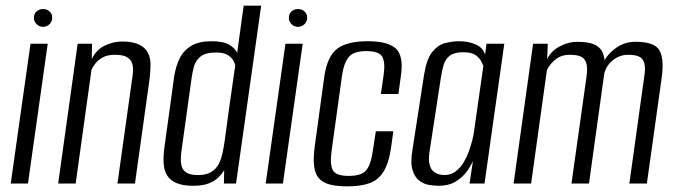

<svg xmlns="http://www.w3.org/2000/svg" viewBox="-20 -650 2391 680"><path d="M18 0 88 -495H149L79 0ZM132 -555Q119 -555 109.5 -564.5Q100 -574 100 -587Q100 -601 109.5 -609.5Q119 -618 132 -618Q146 -618 155.5 -609.5Q165 -601 165 -587Q165 -574 155.5 -564.5Q146 -555 132 -555Z M186 0 255 -495H306L305 -441Q321 -474 351 -488.5Q381 -503 412 -503Q451 -503 473 -492Q495 -481 504 -463Q513 -445 513 -421.5Q513 -398 510 -372L458 0H396L447 -364Q450 -381 451 -397.5Q452 -414 447.5 -427Q443 -440 429 -448Q415 -456 387 -456Q361 -456 344.5 -447Q328 -438 318.5 -426Q309 -414 304 -403L248 0Z M665 8Q628 8 605.5 -1.5Q583 -11 572 -28.5Q561 -46 559.5 -72.5Q558 -99 563 -133L597 -380Q603 -417 617 -444.5Q631 -472 658 -488Q685 -504 729 -504Q770 -504 791 -492Q812 -480 820 -463L843 -630H905L816 0H773L774 -47Q766 -34 753.5 -21.5Q741 -9 719.5 -0.5Q698 8 665 8ZM681 -30Q710 -30 727.5 -40.5Q745 -51 754 -68Q763 -85 767.5 -105.5Q772 -126 775 -146Q784 -214 793.5 -281.5Q803 -349 813 -417Q812 -426 805.5 -437Q799 -448 785 -456Q771 -464 745 -464Q708 -464 690.5 -450Q673 -436 667 -414.5Q661 -393 658 -369L624 -125Q621 -107 620.5 -90Q620 -73 624 -59.5Q628 -46 641.5 -38Q655 -30 681 -30Z M921 0 991 -495H1052L982 0ZM1035 -555Q1022 -555 1012.5 -564.5Q1003 -574 1003 -587Q1003 -601 1012.5 -609.5Q1022 -618 1035 -618Q1049 -618 1058.5 -609.5Q1068 -601 1068 -587Q1068 -574 1058.5 -564.5Q1049 -555 1035 -555Z M1211 10Q1175 10 1150 4Q1125 -2 1110.5 -17.5Q1096 -33 1092.5 -61.5Q1089 -90 1095 -134L1129 -382Q1140 -452 1175 -478Q1210 -504 1283 -504Q1354 -504 1382 -478Q1410 -452 1400 -382L1391 -317H1329L1339 -387Q1345 -430 1333.5 -449.5Q1322 -469 1277 -469Q1234 -469 1216.5 -449.5Q1199 -430 1192 -387L1154 -113Q1148 -65 1159.5 -46Q1171 -27 1215 -27Q1259 -27 1276 -46Q1293 -65 1300 -113L1311 -185H1373L1366 -134Q1358 -75 1339.5 -44Q1321 -13 1289.5 -1.5Q1258 10 1211 10Z M1533 8Q1519 8 1500 5Q1481 2 1465 -10Q1449 -22 1441 -48Q1433 -74 1441 -121L1482 -386Q1491 -441 1510.5 -465.5Q1530 -490 1555.5 -497Q1581 -504 1606 -504Q1639 -504 1665 -492.5Q1691 -481 1698 -456L1703 -495H1766L1696 0H1643L1655 -80Q1647 -61 1632 -41Q1617 -21 1593 -6.5Q1569 8 1533 8ZM1554 -30Q1576 -30 1593 -42.5Q1610 -55 1621.5 -74Q1633 -93 1640.5 -114Q1648 -135 1652.5 -152.5Q1657 -170 1658 -179L1692 -417Q1690 -422 1684 -433.5Q1678 -445 1664 -455Q1650 -465 1621 -465Q1590 -465 1574 -453.5Q1558 -442 1551.5 -421Q1545 -400 1541 -372L1501 -111Q1497 -84 1501.5 -67Q1506 -50 1515.5 -42.5Q1525 -35 1535.5 -32.5Q1546 -30 1554 -30Z M1799 0 1868 -495H1920L1918 -441Q1932 -470 1963 -486Q1994 -502 2024 -502Q2073 -502 2095.5 -486.5Q2118 -471 2121 -437Q2138 -465 2166.5 -483.5Q2195 -502 2231 -502Q2299 -502 2316 -471Q2333 -440 2323 -371L2271 0H2209L2261 -374Q2267 -408 2262 -426Q2257 -444 2242.5 -450Q2228 -456 2205 -456Q2175 -456 2151 -437Q2127 -418 2120 -389L2066 0H2004L2057 -377Q2062 -411 2056 -428Q2050 -445 2035.5 -450.5Q2021 -456 1998 -456Q1968 -456 1948 -440Q1928 -424 1917 -402L1861 0Z"/></svg>

Font: Alumni Sans
Style: Italic
Weight: 400
Italic angle: -8°
Version: Version 1.016